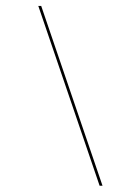

<svg xmlns="http://www.w3.org/2000/svg" viewBox="-20 -602 444 634"><path d="M308.9 11.3 106.5 -582.3H116.1L318.5 11.3Z"/></svg>

Font: Playfair 144pt
Style: Italic
Weight: 400
Italic angle: -15.6°
Designer: Claus Eggers Sørensen
Foundry: Claus Eggers Sørensen
Version: Version 2.001;gftools[0.9.30]